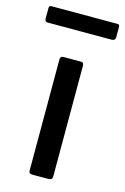

<svg xmlns="http://www.w3.org/2000/svg" viewBox="-148 -783 545 836"><g transform="rotate(15 125.0 -365.0)"><path d="M176 -19Q176 -8 171.5 -4Q167 0 156 0H88Q77 0 73.5 -3.5Q70 -7 70 -16V-515Q70 -530 84 -530H164Q176 -530 176 -516ZM284 -719V-672Q284 -657 266 -657H-21Q-28 -657 -31 -660.5Q-34 -664 -34 -671V-718Q-34 -730 -24 -730H274Q284 -730 284 -719Z"/></g></svg>

Font: Libre Franklin Thin Medium
Style: Regular
Weight: 500
Version: Version 3.000